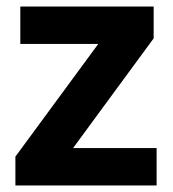

<svg xmlns="http://www.w3.org/2000/svg" viewBox="-20 -617 528 586"><path d="M458 -51H27V-139L280 -483H42V-597H449V-500L203 -165H458Z"/></svg>

Font: Noto Sans Tamil UI
Style: Regular
Weight: 400
Designer: Jelle Bosma - Monotype Design Team
Foundry: Monotype Imaging Inc.
Version: Version 2.004